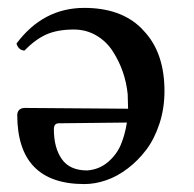

<svg xmlns="http://www.w3.org/2000/svg" viewBox="-20 -460 494 489"><path d="M303.2 -147.9 129.9 -146Q117.2 -146 117.2 -130.9Q117.2 -83.5 137.5 -54.7Q157.7 -25.9 202.1 -25.9Q232.9 -28.3 255.1 -47.4Q277.3 -66.4 287.8 -91.6Q298.3 -116.7 303.2 -147.9ZM42 -331.1Q26.9 -332.5 22 -349.1Q89.8 -439.9 194.8 -439.9Q286.6 -439.9 338.9 -389.2Q340.8 -387.2 345 -382.6Q349.1 -377.9 351.1 -376Q398.9 -321.3 398.9 -228Q398.9 -184.1 386.2 -145.3Q373.5 -106.4 352.8 -78.9Q332 -51.3 305.4 -31Q278.8 -10.7 250.5 -1Q222.2 8.8 194.8 8.8Q23.9 8.8 23.9 -168Q25.4 -185.1 43.9 -185.1L306.2 -183.1Q306.2 -190.4 305.7 -202.4Q305.2 -214.4 305.2 -220.2Q302.2 -250 292.5 -277.8Q282.7 -305.7 266.6 -330.3Q250.5 -355 224.9 -369.9Q199.2 -384.8 168 -384.8Q127 -384.8 98.9 -372.6Q70.8 -360.4 42 -331.1Z"/></svg>

Font: Common Serif News
Style: Regular
Weight: 450
Designer: Philipp H. Poll, Khaled Hosny
Foundry: Stefan Peev, Context Ltd.
Version: Version 1.026